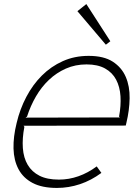

<svg xmlns="http://www.w3.org/2000/svg" viewBox="-20 -915 689 945"><path d="M523 -712 501 -695 361 -860 405 -895ZM599 -297 96 -296 100 -291Q89 -234 92.5 -186Q96 -138 116.5 -103.5Q137 -69 174.5 -50Q212 -31 270 -31Q319 -31 366 -47.5Q413 -64 456 -96L479 -64Q429 -27 373.5 -8.5Q318 10 260 10Q187 10 140.5 -14.5Q94 -39 71 -82.5Q48 -126 46.5 -184Q45 -242 62 -310Q78 -378 109.5 -438Q141 -498 186 -543Q231 -588 289 -614Q347 -640 416 -640Q491 -640 535 -611.5Q579 -583 599 -536.5Q619 -490 618 -431Q617 -372 602 -310ZM570 -337 566 -341Q576 -395 573 -441.5Q570 -488 551.5 -523Q533 -558 497 -578Q461 -598 406 -598Q351 -598 304.5 -577.5Q258 -557 221 -522Q184 -487 157 -440.5Q130 -394 113 -341L106 -336Z"/></svg>

Font: TypoPRO Sinkin Sans
Style: 200 X Light Italic
Weight: 200
Italic angle: -112°
Designer: Keith Bates
Foundry: K-Type
Version: Sinkin Sans (version 1.0)  by Keith Bates   •   © 2014   www